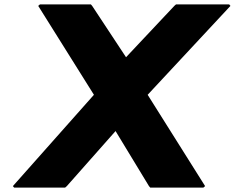

<svg xmlns="http://www.w3.org/2000/svg" viewBox="-20 -852 1075 879"><path d="M1035 -825 1029 -832H786L778 -825L557 -590L402 -825L396 -832H163L155 -825L410 -418L39 0L45 7H278L286 0L509 -252L662 0L668 7H911L919 0L656 -418Z"/></svg>

Font: Hussar Woodtype
Style: BlkObl
Weight: 900
Foundry: Cannot Into Space Fonts
Version: Version 1.07